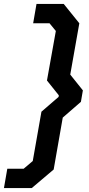

<svg xmlns="http://www.w3.org/2000/svg" viewBox="-66 -836 452 973"><path d="M336 -718 290 -458 354 -378 344 -320 252 -240 206 23 95 117H-46L-29 19H54L100 -20L144 -270L231 -345L232 -353L172 -428L217 -679L185 -718H102L119 -816H257Z"/></svg>

Font: Chakra Petch SemiBold
Style: Italic
Weight: 600
Italic angle: -10°
Designer: Katatrad Aksorn Co.,Ltd.
Foundry: Cadson Demak Co.,Ltd.
Version: Version 1.000; ttfautohint (v1.6)